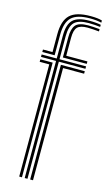

<svg xmlns="http://www.w3.org/2000/svg" viewBox="-125 -851 501 894"><g transform="rotate(15 125.5 -404.0)"><path d="M20.8 -588.2V-600H66.8V-686.5Q66.8 -751.2 96.1 -779.5Q125.5 -807.8 195.5 -807.8Q231.2 -807.8 250.8 -801.5V-791Q227.2 -796.8 195.5 -796.8Q133 -796.8 106.6 -771.5Q80.2 -746.2 80.2 -686.5V-588.2ZM93.5 0V-564.5H20.8V-576.2H93.5V-686.5Q93.5 -740.8 116.6 -763.1Q139.8 -785.5 195.5 -785.5Q212.5 -785.5 226.6 -784.2Q240.8 -783 250.8 -780.8V-770.5Q239.8 -772 225 -773.1Q210.2 -774.2 195.5 -774.2Q146.5 -774.2 126.6 -754.6Q106.8 -735 106.8 -686.5V-576.2H235V-564.5H106.8V0ZM119.8 -588.2V-686.5Q119.8 -725 134.6 -744.1Q149.5 -763.2 195.5 -763.2Q208 -763.2 222.5 -762.1Q237 -761 250.8 -759.8V-748.8Q236.8 -750 222.5 -751.1Q208.2 -752.2 195.5 -752.2Q160.2 -752.2 146.6 -738Q133 -723.8 133 -686.5V-600H235V-588.2ZM67 0V-540.8H20.8V-552.8H80.2V0ZM119.8 0V-552.8H235V-540.8H133.5V0Z"/></g></svg>

Font: Big Shoulders Inline Display
Style: Regular
Weight: 400
Designer: Patric King
Foundry: XO Type Co
Version: Version 1.000